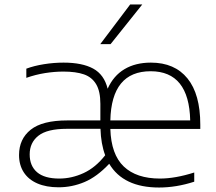

<svg xmlns="http://www.w3.org/2000/svg" viewBox="-20 -828 966 857"><path d="M874 -252.5H472.5Q476 -138.5 532.5 -84.8Q589 -31 694 -31Q762 -31 847 -58V-17Q767 9 690 9Q530.5 9 467.5 -97Q413 -39 357.2 -15.5Q301.5 8 241.5 8Q186.5 8 146.8 -9.2Q107 -26.5 86 -59Q65 -91.5 65 -136Q65 -207.5 117 -249Q169 -290.5 280.5 -290.5H428V-364.5Q428 -420.5 409.2 -452Q390.5 -483.5 354.8 -496Q319 -508.5 262.5 -508.5Q223.5 -508.5 181 -501.8Q138.5 -495 97.5 -480.5V-521.5Q132.5 -534.5 176.5 -541.5Q220.5 -548.5 263.5 -548.5Q347 -548.5 396 -521.8Q445 -495 460.5 -432Q486.5 -490 535.5 -519.2Q584.5 -548.5 653.5 -548.5Q759.5 -548.5 816.8 -478Q874 -407.5 874 -271.5ZM472.5 -290.5H829Q824 -510 652.5 -510Q477.5 -510 472.5 -290.5ZM449.5 -135Q430.5 -185.5 428.5 -253H278Q190.5 -253 151.5 -222.2Q112.5 -191.5 112.5 -139Q112.5 -87.5 145.5 -59.2Q178.5 -31 244.5 -31Q300 -31 353.2 -55.5Q406.5 -80 449.5 -135ZM427.5 -631 561 -808H615L473.5 -631Z"/></svg>

Font: Encode Sans Expanded ExtraLight
Style: Regular
Weight: 275
Width: 7
Designer: Multiple Designers
Foundry: Impallari Type
Version: Version 2.000